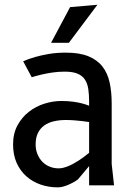

<svg xmlns="http://www.w3.org/2000/svg" viewBox="-20 -780 590 808"><path d="M460 0H355V-81L308 -25Q299.5 -18.5 288.5 -12.5Q277.5 -6.5 266.2 -1.8Q255 3 243.8 5.8Q232.5 8.5 223 8.5Q185.5 8.5 151.2 -3.2Q117 -15 91.2 -37.8Q65.5 -60.5 50.2 -94.2Q35 -128 35 -172Q35 -218.5 53.8 -252.8Q72.5 -287 101.8 -309.8Q131 -332.5 167 -343.8Q203 -355 237.5 -355Q266 -355 287.8 -352Q309.5 -349 324.5 -345Q342 -340.5 355 -335V-352.5Q355 -382 351.5 -405.5Q348 -429 337.2 -445.2Q326.5 -461.5 306.2 -470Q286 -478.5 252.5 -478.5Q225.5 -478.5 200.5 -474.8Q175.5 -471 156 -466.5Q133 -461 113.5 -455L77.5 -522Q99.5 -532 127.5 -540Q151.5 -547 184.5 -552.8Q217.5 -558.5 257.5 -558.5Q315 -558.5 352.5 -543Q390 -527.5 411.5 -499.5Q433 -471.5 441.5 -432.2Q450 -393 450 -345V-90ZM355 -266.5Q341 -268.5 325 -270.5Q311.5 -272 294 -273.5Q276.5 -275 257.5 -275Q229.5 -275 206.2 -269.5Q183 -264 166 -251.8Q149 -239.5 139.5 -220Q130 -200.5 130 -172.5Q130 -150 137.5 -131.5Q145 -113 158 -99.5Q171 -86 188.8 -78.8Q206.5 -71.5 227 -71.5Q236.5 -71.5 247.2 -74.2Q258 -77 268.8 -81.5Q279.5 -86 290.2 -92Q301 -98 310.5 -104Q333 -118.5 355 -137ZM275 -750 390 -760 270 -600H195Z"/></svg>

Font: B612
Style: Regular
Weight: 400
Designer: Nicolas Chauveau, Thomas Paillot, Jonathan Favre-Lamarine, Jean-Luc Vinot
Foundry: AIRBUS
Version: Version 1.008